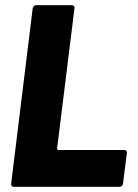

<svg xmlns="http://www.w3.org/2000/svg" viewBox="-20 -720 530 740"><path d="M23 -12 106 -688Q107 -693 110.5 -696.5Q114 -700 119 -700H257Q262 -700 265 -696.5Q268 -693 267 -688L200 -147Q200 -142 205 -142H459Q464 -142 467 -138.5Q470 -135 469 -130L454 -12Q454 -7 450 -3.5Q446 0 441 0H33Q28 0 25 -3.5Q22 -7 23 -12Z"/></svg>

Font: Barlow Semi Condensed ExtraBold
Style: Italic
Weight: 800
Width: 4
Italic angle: -7°
Designer: Jeremy Tribby
Foundry: Tribby Type
Version: Version 1.408